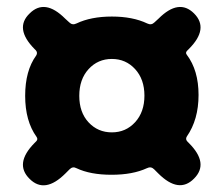

<svg xmlns="http://www.w3.org/2000/svg" viewBox="-20 -655 649 557"><path d="M170 -152Q110 -92 66 -136Q21 -180 80 -240L85 -245Q91 -251 86 -258Q53 -304 53 -377Q53 -450 85 -494Q90 -502 84 -509L80 -513Q21 -573 66 -616Q110 -660 169 -601L181 -590Q190 -581 202 -587Q244 -607 304.5 -607Q365 -607 407 -587Q419 -581 428 -590L440 -601Q499 -660 543 -616Q587 -572 528 -513L523 -508Q517 -502 522 -496Q556 -451 556 -379.5Q556 -308 522 -259Q517 -251 524 -244L528 -240Q587 -181 543 -137Q499 -92 439 -152L427 -164Q418 -173 406 -167Q365 -148 303.5 -148Q242 -148 202 -167Q191 -173 182 -164ZM304.5 -271Q345 -271 372 -300.5Q399 -330 399 -377.5Q399 -425 372 -454.5Q345 -484 304.5 -484Q264 -484 237 -454.5Q210 -425 210 -377Q210 -329 237 -300Q264 -271 304.5 -271Z"/></svg>

Font: Resource Han Rounded JP Heavy
Style: Regular
Weight: 900
Designer: Cyano Hao (round all glyphs); Ryoko NISHIZUKA 西塚涼子 (kana, bopomofo & ideographs); Paul D. Hunt (Latin, Greek & Cyrillic)
Foundry: Cyano Hao
Version: 0.990